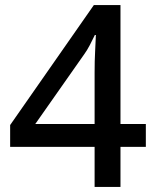

<svg xmlns="http://www.w3.org/2000/svg" viewBox="-20 -737 614 757"><path d="M555 -158H455V0H353V-158H20V-244L350 -717H455V-248H555ZM353 -450Q353 -497 355 -534Q357 -571 358 -599H354Q345 -580 334 -559Q323 -538 312 -523L119 -248H353Z"/></svg>

Font: Noto Sans Syriac Medium
Style: Regular
Weight: 500
Designer: Patrick Giasson and the Monotype Design Team
Foundry: Monotype Imaging Inc.
Version: Version 3.000; ttfautohint (v1.8.4.7-5d5b)